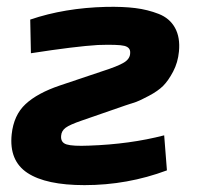

<svg xmlns="http://www.w3.org/2000/svg" viewBox="-20 -527 574 559"><path d="M70 -372 68 -470Q168 -504 289 -507Q338 -508 374 -503.5Q410 -499 442 -486.5Q474 -474 489.5 -446Q505 -418 501 -377Q498 -345 484 -318.5Q470 -292 455 -277Q440 -262 413.5 -248Q387 -234 377 -230.5Q367 -227 345 -220L218 -176Q183 -164 171 -155Q159 -146 158 -132Q156 -112 174 -106.5Q192 -101 239 -103Q358 -107 458 -133L466 -31Q351 12 226 12Q114 12 60 -23.5Q6 -59 14 -136Q20 -192 54.5 -224Q89 -256 154 -278L276 -319Q323 -334 341 -345Q359 -356 359 -373Q360 -389 342 -393.5Q324 -398 265 -396Q199 -392 70 -372Z"/></svg>

Font: Ezarion
Style: Bold Italic
Weight: 700
Italic angle: -8°
Designer: Natanael Gama
Version: Version 1.001;PS 001.001;hotconv 1.0.70;makeotf.lib2.5.58329